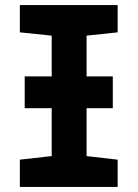

<svg xmlns="http://www.w3.org/2000/svg" viewBox="-20 -734 540 754"><path d="M77 -309V-434H423V-309ZM58 0V-107L183 -121V-594L58 -607V-714H442V-607L320 -594V-121L442 -107V0Z"/></svg>

Font: Noto Sans Mono Condensed Extra
Style: Regular
Weight: 800
Width: 3
Designer: Monotype Design Team
Foundry: Monotype Imaging Inc.
Version: Version 1.900